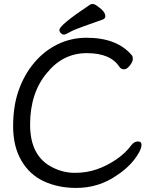

<svg xmlns="http://www.w3.org/2000/svg" viewBox="-20 -906 743 950"><path d="M490.2 -810.1Q440.9 -792 393.1 -775.4Q345.2 -758.8 324.7 -746.8Q304.2 -734.9 296.1 -734.9Q288.1 -734.9 281 -741.9Q273.9 -749 273.9 -757.8Q273.9 -782.2 426.8 -883.8Q431.2 -886.2 439.7 -886.2Q448.2 -886.2 462.9 -875Q501 -849.1 501 -826.2Q501 -814.9 490.2 -810.1ZM665 -147Q630.9 -86.9 559.1 -39.1Q469.2 23.9 356.9 23.9Q269 23.9 198 -8.5Q127 -41 85.9 -111.1Q44.9 -181.2 44.9 -281.5Q44.9 -381.8 72.5 -459.5Q100.1 -537.1 149.2 -595.5Q198.2 -653.8 264.6 -686.5Q331.1 -719.2 408.2 -719.2Q560.1 -719.2 632.8 -631.8Q637.2 -626 637.2 -613.5Q637.2 -601.1 622.6 -582Q607.9 -563 593.5 -563Q579.1 -563 570.8 -575.2Q526.9 -643.1 409.4 -643.1Q292 -643.1 212.9 -545.9Q128.9 -446.8 128.9 -289.3Q128.9 -131.8 241.2 -77.1Q293 -50.8 350.6 -50.8Q408.2 -50.8 458 -67.9Q507.8 -85 554.4 -116.5Q601.1 -147.9 630.9 -189Q645 -206.1 662.6 -206.1Q680.2 -206.1 680.2 -189Q680.2 -171.9 665 -147Z"/></svg>

Font: LXGW WenKai Screen
Style: Regular
Weight: 400
Designer: LXGW / Fontworks Inc.
Foundry: LXGW / Fontworks Inc.
Version: Version 1.510;January 18,2025